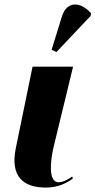

<svg xmlns="http://www.w3.org/2000/svg" viewBox="-20 -837 431 867"><path d="M235 -602 389 -765 391 -777C347 -828 283 -836 260 -764L213 -612ZM187 10C242 10 281 -10 309 -31L306 -40C290 -29 267 -14 245 -14C197 -14 207 -109 222 -173L310 -536H127L51 -166C26 -40 85 10 187 10Z"/></svg>

Font: Noto Serif Display ExtraBold
Style: Italic
Weight: 800
Italic angle: -12°
Designer: Monotype Design Team
Foundry: Monotype Imaging Inc.
Version: Version 2.009